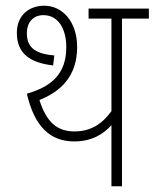

<svg xmlns="http://www.w3.org/2000/svg" viewBox="-20 -652 541 672"><path d="M407 -587H501V-622H290V-587H370V-263C337 -217 296 -192 241 -192C181 -192 143 -223 118 -302C191 -331 250 -384 250 -487C250 -577 198 -632 135 -632C81 -632 39 -598 39 -537C39 -464 86 -432 166 -423L170 -458C96 -464 74 -491 74 -537C74 -571 94 -599 132 -599C184 -599 212 -551 212 -487C212 -393 160 -349 74 -324C101 -208 156 -157 240 -157C303 -157 343 -184 370 -214V0H407Z"/></svg>

Font: Noto Sans Devanagari UI Condensed ExtraLight
Style: Regular
Weight: 200
Width: 3
Designer: Jelle Bosma - Monotype Design Team
Foundry: Monotype Imaging Inc.
Version: Version 2.004